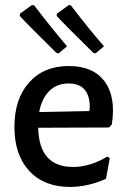

<svg xmlns="http://www.w3.org/2000/svg" viewBox="-20 -730 505 759"><path d="M245 -547 212 -519 203 -521Q96 -626 58 -667L59 -676L106 -710L115 -709Q182 -621 245 -547ZM391 -547 358 -519 349 -521Q242 -626 204 -667L205 -676L252 -710L260 -709Q330 -617 391 -547ZM257 9Q154 9 95.5 -54.5Q37 -118 37 -228Q37 -339 95 -404Q153 -469 252 -469Q349 -469 394 -407.5Q439 -346 422 -238L411 -226L131 -225Q134 -70 269 -70Q336 -70 404 -111L414 -105L399 -23Q326 9 257 9ZM251 -400Q205 -400 175 -370.5Q145 -341 135 -287L333 -291L335 -305Q335 -400 251 -400Z"/></svg>

Font: Alegreya Sans Medium
Style: Regular
Weight: 500
Designer: Juan Pablo del Peral
Foundry: Huerta Tipografica
Version: Version 2.007